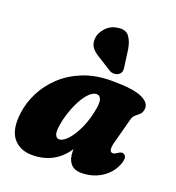

<svg xmlns="http://www.w3.org/2000/svg" viewBox="-138 -867 910 992"><g transform="rotate(20 316.5 -370.5)"><path d="M527 -194.5Q511.5 -137 537 -137Q544.5 -137 549.5 -139.8Q554.5 -142.5 563 -148Q579.5 -160.5 593.5 -153Q615.5 -141 595.5 -94Q574.5 -44.5 526.8 -15Q479 14.5 418.5 14.5Q379.5 14.5 359.8 -9.5Q340 -33.5 340 -75Q340 -81 340 -87.5Q272.5 14.5 148.5 14.5Q80.5 14.5 44 -31Q7.5 -76.5 19.5 -169Q26.5 -227 54.8 -283.5Q83 -340 131.8 -386Q180.5 -432 249 -459.5Q317.5 -487 406 -487Q524 -487 572 -465Q620 -443 615.5 -407.5Q612.5 -387 602 -377.5Q591.5 -368 580 -359Q568.5 -350 563.5 -331ZM230 -177.5Q224 -139 231.5 -124.2Q239 -109.5 251.5 -109.5Q274 -109.5 300.2 -138.8Q326.5 -168 348.8 -218.2Q371 -268.5 381 -331.5Q386 -363.5 379 -379.5Q372 -395.5 356.5 -395.5Q336.5 -395.5 316.5 -375.8Q296.5 -356 279 -323.8Q261.5 -291.5 248.5 -253.2Q235.5 -215 230 -177.5ZM429 -667.5 441 -578.5Q443.5 -566 442 -554.8Q440.5 -543.5 429 -534Q418.5 -526 404.8 -525.5Q391 -525 380 -530.5L308.5 -575.5Q274 -595 259.8 -615.5Q245.5 -636 249 -667Q252.5 -696 277.8 -723Q303 -750 341 -755Q383.5 -761.5 402.8 -736.2Q422 -711 429 -667.5Z"/></g></svg>

Font: Fraunces 9pt S050 Black
Style: Italic
Weight: 900
Italic angle: -16°
Version: Version 1.000; ttfautohint (v1.8.3)